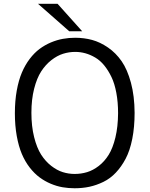

<svg xmlns="http://www.w3.org/2000/svg" viewBox="-20 -986 795 1021"><path d="M379.9 -785.2Q426.8 -785.2 469.5 -773.7Q512.2 -762.2 554.2 -733.4Q596.2 -704.6 626.7 -660.6Q657.2 -616.7 676.3 -546.1Q695.3 -475.6 695.8 -386.2Q695.8 -309.6 683.3 -247.3Q670.9 -185.1 648.2 -142.1Q625.5 -99.1 595.9 -67.9Q566.4 -36.6 529.8 -18.8Q493.2 -1 455.8 7.1Q418.5 15.1 377 15.1Q344.2 15.1 313 9.8Q281.7 4.4 249.8 -9Q217.8 -22.5 190.2 -43Q162.6 -63.5 137.9 -95.2Q113.3 -127 96.2 -167.2Q79.1 -207.5 69.1 -262.9Q59.1 -318.4 59.1 -383.8Q59.1 -449.2 69.1 -504.4Q79.1 -559.6 96.4 -600.3Q113.8 -641.1 138.2 -673.1Q162.6 -705.1 190.4 -725.8Q218.3 -746.6 250.7 -760.3Q283.2 -773.9 314.7 -779.5Q346.2 -785.2 379.9 -785.2ZM379.9 -710Q347.2 -710 315.7 -700.2Q284.2 -690.4 253.2 -666.3Q222.2 -642.1 199 -606.2Q175.8 -570.3 161.4 -513.7Q147 -457 147 -386.2Q147 -314.5 161.4 -257.1Q175.8 -199.7 198.7 -163.8Q221.7 -127.9 252.4 -104Q283.2 -80.1 314 -70.6Q344.7 -61 377 -61Q411.6 -61 443.1 -70.6Q474.6 -80.1 505.1 -103.5Q535.6 -127 557.9 -162.8Q580.1 -198.7 593.8 -255.4Q607.4 -312 607.9 -383.8Q607.9 -442.9 598.6 -492.4Q589.4 -542 572.5 -576.9Q555.7 -611.8 534.2 -638.2Q512.7 -664.6 486.6 -679.9Q460.4 -695.3 434.1 -702.6Q407.7 -710 379.9 -710ZM182.1 -965.8H286.1L417 -819.8H348.1Z"/></svg>

Font: Junction Regular
Style: Regular
Weight: 500
Designer: Caroline Hadilaksono
Foundry: Caroline Hadilaksono
Version: Version 1.056